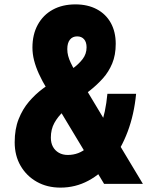

<svg xmlns="http://www.w3.org/2000/svg" viewBox="-20 -839 690 876"><path d="M256 17Q195 17 148 -9.5Q101 -36 74 -82.5Q47 -129 47 -190Q47 -250 65 -295.5Q83 -341 112 -375Q141 -409 176 -435Q211 -461 246 -482.5Q281 -504 310 -525Q339 -546 357 -569.5Q375 -593 375 -623Q375 -647 363.5 -660Q352 -673 332 -673Q311 -673 299 -658Q287 -643 287 -615Q287 -599 291 -584Q295 -569 302.5 -553Q310 -537 321 -518L632 0H455L195 -432Q172 -470 157.5 -502Q143 -534 135.5 -563.5Q128 -593 128 -622Q128 -682 152.5 -726.5Q177 -771 221 -795Q265 -819 324 -819Q380 -819 421.5 -797Q463 -775 485.5 -734.5Q508 -694 508 -639Q508 -588 492 -549.5Q476 -511 449.5 -481.5Q423 -452 391.5 -427Q360 -402 328.5 -379Q297 -356 270.5 -331.5Q244 -307 228 -278Q212 -249 212 -211Q212 -187 221.5 -169.5Q231 -152 248.5 -142Q266 -132 289 -132Q340 -132 377.5 -165.5Q415 -199 438.5 -262Q462 -325 470 -411H601Q592 -317 562.5 -238.5Q533 -160 487.5 -103Q442 -46 383 -14.5Q324 17 256 17Z"/></svg>

Font: Martian Mono SemiCondensed
Style: Bold
Weight: 700
Width: 4
Designer: Roman Shamin
Foundry: Evil Martians
Version: Version 1.000